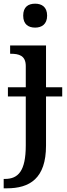

<svg xmlns="http://www.w3.org/2000/svg" viewBox="-34 -783 366 1043"><path d="M157 -633C192 -633 222 -651 222 -698C222 -746 192 -763 157 -763C120 -763 92 -746 92 -698C92 -651 120 -633 157 -633ZM304 -309H216V-536H21V-491H24C68 -491 106 -482 106 -424V-309H9V-259H106V7C106 146 65 189 -7 189H-14V240H3C127 240 216 187 216 8V-259H304Z"/></svg>

Font: Noto Serif Thai Medium
Style: Regular
Weight: 500
Designer: Monotype Design Team
Foundry: Monotype Imaging Inc.
Version: Version 1.901;PS 001.901;hotconv 1.0.88;makeotf.lib2.5.64775